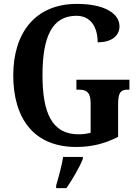

<svg xmlns="http://www.w3.org/2000/svg" viewBox="-20 -744 713 985"><path d="M371 10C450 10 518 -7 586 -42V-210C586 -269 599 -284 635 -284H644V-335H372V-284H385C425 -284 445 -269 445 -214V-63C424 -57 403 -55 383 -55C248 -55 198 -162 198 -358C198 -557 248 -663 372 -663C446 -663 481 -604 481 -527C556 -527 593 -563 593 -609C593 -674 518 -724 374 -724C160 -724 48 -574 48 -358C48 -137 153 10 371 10ZM268 208V221H321C350 179 389 113 405 71V61H304C297 106 280 167 268 208Z"/></svg>

Font: Noto Serif Tamil Condensed
Style: Bold Italic
Weight: 700
Width: 3
Italic angle: -12°
Designer: Indian Type Foundry, Tom Grace, and the Monotype Design Team
Foundry: Monotype Imaging Inc.
Version: Version 2.003